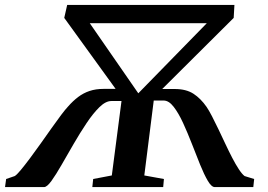

<svg xmlns="http://www.w3.org/2000/svg" viewBox="-50 -763 1094 783"><path d="M-29.5 0 -25 -33 10 -45Q18 -49.5 34.2 -69Q50.5 -88.5 71.8 -117Q93 -145.5 115.8 -177.5Q138.5 -209.5 160 -240Q181.5 -270.5 199.2 -294Q217 -317.5 227 -328Q247.5 -351.5 268.8 -367.5Q290 -383.5 315.2 -392Q340.5 -400.5 372.5 -400.5H421.5L212 -690L224 -743H906L903 -690L611.5 -400H663Q709 -400 738.8 -380.8Q768.5 -361.5 792.5 -327Q802 -313 814.5 -289Q827 -265 840.8 -236Q854.5 -207 868.8 -176.8Q883 -146.5 897 -119.5Q911 -92.5 924 -72.8Q937 -53 947.5 -45L986.5 -33L983 0H826Q812.5 0 797.5 -25.5Q782.5 -51 766.2 -91.2Q750 -131.5 732.5 -176.5Q715 -221.5 696.5 -261.8Q678 -302 658.2 -327.5Q638.5 -353 617.5 -353H577L538.5 -47.5L618.5 -33L615.5 0H326.5L330 -33L406 -47.5L445.5 -351H404Q381 -351 355.2 -325.8Q329.5 -300.5 302.8 -260.5Q276 -220.5 250 -175.5Q224 -130.5 201 -90.5Q178 -50.5 159.8 -25.2Q141.5 0 129.5 0ZM514 -382.5 793.5 -668.5H316Z"/></svg>

Font: Merriweather 72pt SemiBold
Style: Italic
Weight: 600
Italic angle: -7.8°
Version: Version 2.101